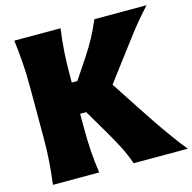

<svg xmlns="http://www.w3.org/2000/svg" viewBox="-116 -935 1054 1052"><g transform="rotate(-15 410.5 -409.0)"><path d="M56.2 0Q64.5 -64.9 69.1 -126.2Q73.7 -187.5 73.7 -265.1V-543.9Q73.7 -624 69.1 -687.5Q64.5 -751 56.2 -817.9H318.4Q309.1 -751 304.9 -687.5Q300.8 -624 300.8 -543.9V-514.6H332.5L411.6 -633.3Q439.9 -676.3 463.1 -719Q486.3 -761.7 510.3 -817.9H806.2Q748 -754.4 699 -690.9Q649.9 -627.4 602.5 -563.5L513.7 -445.3L611.3 -296.4Q641.6 -249.5 678.7 -194.8Q715.8 -140.1 753.2 -88.6Q790.5 -37.1 821.3 0H514.2Q494.6 -55.2 471.4 -100.1Q448.2 -145 422.4 -189.5L335.4 -337.4H300.8V-265.1Q300.8 -187.5 304.9 -126.2Q309.1 -64.9 318.4 0Z"/></g></svg>

Font: Pinar DS4-ExtraBold
Style: Regular
Weight: 800
Designer: Amin Abedi
Version: Version 2.000